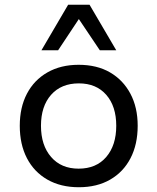

<svg xmlns="http://www.w3.org/2000/svg" viewBox="-20 -777 661 806"><path d="M311 9Q235 9 179 -23Q123 -55 93 -113Q63 -171 63 -249Q63 -326 93 -383.5Q123 -441 179 -473Q235 -505 310 -505Q387 -505 442 -473Q497 -441 527.5 -383.5Q558 -326 558 -249Q558 -171 528 -113Q498 -55 442.5 -23Q387 9 311 9ZM310 -69Q384 -69 426 -118Q468 -167 468 -249Q468 -331 426 -379Q384 -427 311 -427Q237 -427 194.5 -379Q152 -331 152 -249Q152 -167 194.5 -118Q237 -69 310 -69ZM154 -566 266 -757H356L468 -566H399L311 -697L224 -566Z"/></svg>

Font: Nunito Sans 7pt
Style: Regular
Weight: 400
Designer: Vernon Adams
Foundry: Vernon Adams
Version: Version 3.101;gftools[0.9.27]